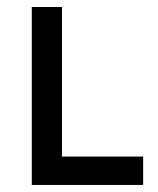

<svg xmlns="http://www.w3.org/2000/svg" viewBox="-20 -524 448 544"><path d="M70.1 0V-504.1H155.7V-80.4H385.6V0Z"/></svg>

Font: NATS
Style: Regular
Weight: 400
Designer: Purushoth Kumar Guthula
Foundry: Silicon Andhra, USA.
Version: Version 1.0.4; ttfautohint (v1.2.25-373a) -l 7 -r 28 -G 50 -